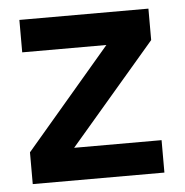

<svg xmlns="http://www.w3.org/2000/svg" viewBox="-43 -543 564 584"><g transform="rotate(-5 239.5 -250.5)"><path d="M34 0V-97L294 -402H37V-501H431V-405L169 -99H436V0Z"/></g></svg>

Font: DM Sans 17pt SemiBold
Style: Regular
Weight: 600
Version: Version 4.004;gftools[0.9.30]